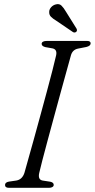

<svg xmlns="http://www.w3.org/2000/svg" viewBox="-20 -895 452 915"><path d="M167 -71Q159.5 -38.5 183.5 -34.5L219.5 -29Q236 -25.5 236 -14Q236 -7.5 229.8 -3.8Q223.5 0 214.5 0H22.5Q4 0 4 -13Q3.5 -26 22.5 -29.5L57 -34.5Q86 -39 96.5 -71.5Q102.5 -93.5 114.5 -135.8Q126.5 -178 141.5 -232.2Q156.5 -286.5 172.5 -345.2Q188.5 -404 203.5 -459.5Q218.5 -515 230 -560Q241.5 -605 247.5 -631.5Q253.5 -659.5 230 -664.5L196 -670.5Q178.5 -675 178.5 -686Q179 -700 204.5 -700H394.5Q412 -700 412 -688.5Q412 -676 391 -671L352.5 -663.5Q326.5 -658.5 318.5 -633Q311 -605.5 298 -559Q285 -512.5 269.5 -455.8Q254 -399 237.8 -339.5Q221.5 -280 207 -225.8Q192.5 -171.5 181.8 -130.8Q171 -90 167 -71ZM294.5 -839 344.5 -759Q346.5 -755.5 346.8 -751.2Q347 -747 343.5 -743.5Q336.5 -737.5 328 -742L247 -797Q232.5 -805.5 223.2 -814.8Q214 -824 214.5 -837.5Q214 -849 223 -859.8Q232 -870.5 246 -874Q262.5 -878.5 273 -868.2Q283.5 -858 294.5 -839Z"/></svg>

Font: Fraunces 72pt Soft Light
Style: Italic
Weight: 300
Italic angle: -16°
Version: Version 1.000;[b76b70a41]